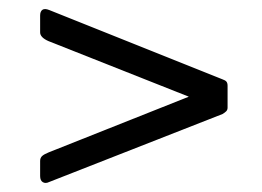

<svg xmlns="http://www.w3.org/2000/svg" viewBox="-20 -568 575 421"><path d="M68 -215Q68 -222 72.5 -226Q77 -230 87 -234L394 -356L86 -478Q68 -486 68 -497V-534Q68 -543 73 -546.5Q78 -550 88 -546L468 -394Q474 -392 476.5 -389Q479 -386 479 -380V-332Q479 -327 476 -324Q473 -321 468 -318L88 -169Q80 -165 74 -168.5Q68 -172 68 -182V-215Z"/></svg>

Font: Libre Franklin Light
Style: Regular
Weight: 300
Designer: Pablo Impallari, Rodrigo Fuenzalida, Nhung Nguyen
Foundry: Impallari Type
Version: Version 3.000